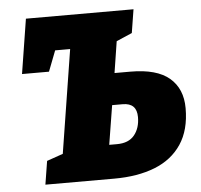

<svg xmlns="http://www.w3.org/2000/svg" viewBox="-51 -763 854 816"><g transform="rotate(-5 376.0 -355.0)"><path d="M110 0 126 -100 195 -124 265 -565H201L167 -477H52L89 -710H548L532 -610L465 -581L444 -447H512Q624 -447 678 -401Q732 -355 732 -272Q732 -179 691.5 -118.5Q651 -58 577.5 -29Q504 0 404 0ZM467 -312H422L395 -145H428Q478 -145 502.5 -175Q527 -205 527 -252Q527 -312 467 -312Z"/></g></svg>

Font: Bitter Black
Style: Italic
Weight: 900
Italic angle: -9°
Designer: Sol Matas, and Bitter project Authors
Foundry: Sol Matas
Version: Version 2.001